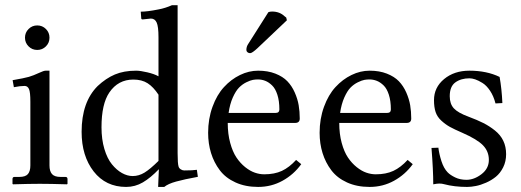

<svg xmlns="http://www.w3.org/2000/svg" viewBox="-20 -718 2034 750"><path d="M91.6 -536.9Q77.6 -550.8 77.6 -570.8Q77.6 -590.8 91.6 -604.7Q105.5 -618.7 125.5 -618.7Q145.5 -618.7 159.4 -604.7Q173.3 -590.8 173.3 -570.8Q173.3 -550.8 159.4 -536.9Q145.5 -522.9 125.5 -522.9Q105.5 -522.9 91.6 -536.9ZM173.3 -71.8Q173.3 -49.3 183.1 -38.1Q192.9 -26.9 216.3 -26.9H235.4Q243.7 -26.9 243.7 -18.6V0L241.7 2Q176.8 0 135.7 0Q94.7 0 30.8 2L28.8 0V-18.6Q28.8 -26.9 36.6 -26.9H55.7Q79.6 -26.9 89.1 -38.1Q98.6 -49.3 98.6 -71.8V-320.8Q98.6 -357.9 93.3 -370.1Q87.9 -382.3 76.2 -382.3Q58.6 -382.3 34.2 -377.4L29.3 -404.8Q74.7 -412.6 92.5 -417.7Q110.4 -422.9 133.3 -433.6Q150.9 -441.9 158.2 -441.9H173.3Z M599.1 -89.4V-348.1Q579.1 -378.4 556.6 -392.8Q534.2 -407.2 501 -407.2Q441.4 -407.2 407.2 -356.9Q376.5 -312 376.5 -220.7Q376.5 -173.8 387.7 -136.2Q398.9 -98.6 417.2 -76.2Q435.5 -53.7 456.5 -42Q477.5 -30.3 498.5 -30.3Q522.5 -30.3 544.7 -43.9Q566.9 -57.6 599.1 -89.4ZM673.8 -697.8V-119.6Q673.8 -78.6 677.7 -66.9Q679.7 -60.5 686.3 -56.4Q692.9 -52.2 699.7 -52.2Q733.9 -52.2 749 -54.7L752.9 -27.3Q699.7 -17.6 668 -8.8Q636.2 0 621.6 12.2H597.7L600.6 -57.1Q568.4 -23.4 538.1 -5.6Q507.8 12.2 472.7 12.2Q393.1 12.2 345.9 -48.3Q298.8 -108.9 298.8 -203.1Q298.8 -319.3 361.3 -381.8Q393.6 -412.1 428.7 -427Q463.9 -441.9 511.7 -441.9Q528.3 -441.9 555.4 -435.5Q582.5 -429.2 599.1 -419.9V-572.8Q599.1 -614.3 592 -629.9Q585 -645.5 569.3 -645.5L537.1 -642.1Q531.7 -642.1 531.7 -647L529.8 -672.4Q555.2 -672.4 599.1 -681.2Q625.5 -686 651.9 -697.8Z M1028.3 -670.4Q1034.2 -672.9 1043 -672.9Q1072.3 -672.9 1091.8 -654.3Q1091.8 -654.3 1098.1 -649.4L1100.6 -638.7L985.8 -529.8Q964.8 -510.3 957 -510.3Q951.2 -510.3 946.8 -513.9Q942.4 -517.6 942.4 -522.5Q942.4 -535.2 948.7 -544.9ZM873 -276.9H1056.6Q1071.3 -276.9 1071.3 -290.5Q1071.3 -323.7 1063.5 -347.9Q1055.7 -372.1 1042.7 -384.5Q1029.8 -397 1016.1 -402.3Q1002.4 -407.7 987.3 -407.7Q978 -407.7 968 -406Q958 -404.3 942.1 -396.5Q926.3 -388.7 913.6 -375.7Q900.9 -362.8 889.4 -337.2Q877.9 -311.5 873 -276.9ZM1136.7 -93.3 1156.7 -76.7Q1127.4 -36.1 1083.7 -12Q1040 12.2 988.3 12.2Q938.5 12.2 899.9 -5.4Q861.3 -22.9 838.6 -53Q815.9 -83 804.4 -120.1Q793 -157.2 793 -199.2Q793 -253.9 810.1 -300.8Q827.1 -347.7 855 -377.9Q882.8 -408.2 917.5 -425Q952.1 -441.9 988.3 -441.9Q1026.4 -441.9 1055.7 -430.4Q1085 -418.9 1102.5 -400.6Q1120.1 -382.3 1131.3 -356.9Q1142.6 -331.5 1146.7 -306.9Q1150.9 -282.2 1150.9 -254.9Q1150.9 -237.8 1132.8 -237.8H869.6Q869.6 -194.8 879.2 -159.9Q888.7 -125 903.6 -102.8Q918.5 -80.6 937.7 -65.2Q957 -49.8 975.6 -43.5Q994.1 -37.1 1012.2 -37.1Q1052.2 -37.1 1081.1 -50.5Q1109.9 -64 1136.7 -93.3Z M1308.6 -276.9H1492.2Q1506.8 -276.9 1506.8 -290.5Q1506.8 -323.7 1499 -347.9Q1491.2 -372.1 1478.3 -384.5Q1465.3 -397 1451.7 -402.3Q1438 -407.7 1422.9 -407.7Q1413.6 -407.7 1403.6 -406Q1393.6 -404.3 1377.7 -396.5Q1361.8 -388.7 1349.1 -375.7Q1336.4 -362.8 1325 -337.2Q1313.5 -311.5 1308.6 -276.9ZM1572.3 -93.3 1592.3 -76.7Q1563 -36.1 1519.3 -12Q1475.6 12.2 1423.8 12.2Q1374 12.2 1335.4 -5.4Q1296.9 -22.9 1274.2 -53Q1251.5 -83 1240 -120.1Q1228.5 -157.2 1228.5 -199.2Q1228.5 -253.9 1245.6 -300.8Q1262.7 -347.7 1290.5 -377.9Q1318.4 -408.2 1353 -425Q1387.7 -441.9 1423.8 -441.9Q1461.9 -441.9 1491.2 -430.4Q1520.5 -418.9 1538.1 -400.6Q1555.7 -382.3 1566.9 -356.9Q1578.1 -331.5 1582.3 -306.9Q1586.4 -282.2 1586.4 -254.9Q1586.4 -237.8 1568.4 -237.8H1305.2Q1305.2 -194.8 1314.7 -159.9Q1324.2 -125 1339.1 -102.8Q1354 -80.6 1373.3 -65.2Q1392.6 -49.8 1411.1 -43.5Q1429.7 -37.1 1447.8 -37.1Q1487.8 -37.1 1516.6 -50.5Q1545.4 -64 1572.3 -93.3Z M1665.5 -140.1 1692.4 -141.1Q1695.3 -116.7 1704.3 -88.6Q1713.4 -60.5 1728.5 -44.9Q1738.8 -34.2 1758.1 -24.9Q1777.3 -15.6 1802.2 -15.6Q1832 -15.6 1860.8 -37.6Q1889.6 -59.6 1889.6 -93.3Q1889.6 -126.5 1866.9 -150.1Q1844.2 -173.8 1786.1 -199.2Q1754.4 -212.9 1737.3 -222.4Q1720.2 -231.9 1704.1 -246.6Q1688 -261.2 1681.6 -280.3Q1675.3 -299.3 1675.3 -326.7Q1675.3 -376.5 1714.8 -409.2Q1754.4 -441.9 1813.5 -441.9Q1881.3 -441.9 1931.6 -417.5Q1939.9 -371.1 1942.4 -315.4L1915.5 -314Q1908.2 -342.8 1894.3 -363.5Q1880.4 -384.3 1864.5 -394Q1848.6 -403.8 1836.2 -408Q1823.7 -412.1 1814 -412.1Q1780.8 -412.1 1758.8 -396.2Q1736.8 -380.4 1736.8 -342.3Q1736.8 -312 1752.9 -294.7Q1769 -277.3 1810.1 -262.2Q1844.2 -249.5 1867.9 -237.5Q1891.6 -225.6 1913.3 -208.3Q1935.1 -190.9 1946 -168Q1957 -145 1957 -115.7Q1957 -87.4 1945.6 -64.5Q1934.1 -41.5 1917 -27.6Q1899.9 -13.7 1878.7 -4.4Q1857.4 4.9 1838.9 8.5Q1820.3 12.2 1804.7 12.2Q1754.9 12.2 1714.8 1.5Q1706.5 -1 1695.8 -1Q1687 -1 1672.4 2Q1672.4 -53.7 1665.5 -140.1Z"/></svg>

Font: Libertinage
Style: l
Weight: 400
Designer: OSP
Foundry: OSP
Version: Version 1.0; 2008; OFL relea